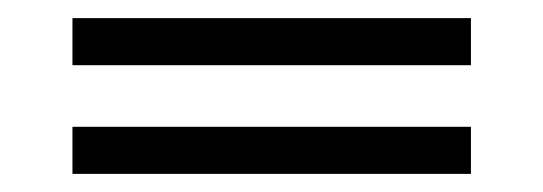

<svg xmlns="http://www.w3.org/2000/svg" viewBox="-20 -406 600 212"><path d="M60 -214V-266H500V-214ZM60 -334V-386H500V-334Z"/></svg>

Font: Kalnia SemiExpanded SemiBold
Style: Regular
Weight: 600
Width: 6
Designer: Frida Medrano
Foundry: Frida Medrano
Version: Version 1.105